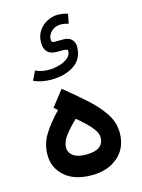

<svg xmlns="http://www.w3.org/2000/svg" viewBox="-125 -915 727 985"><g transform="rotate(-15 238.5 -422.5)"><path d="M283.2 -842.8Q291 -842.8 305.9 -840.8Q320.8 -838.9 334 -833.5L323.7 -783.7Q300.8 -790.5 283.2 -790.5Q251.5 -790.5 232.4 -771Q213.4 -751.5 213.4 -730Q213.4 -719.7 216.6 -716.3Q219.7 -712.9 230.5 -712.9H276.4Q305.2 -712.9 320.1 -697.8Q335 -682.6 335 -659.7Q335 -594.7 286.1 -562Q237.3 -529.3 164.1 -529.3Q136.2 -529.3 113.3 -534.2Q90.3 -539.1 71.3 -547.9L94.7 -596.7Q108.9 -589.8 125.5 -585.7Q142.1 -581.5 165 -581.5Q192.4 -581.5 220.2 -589.4Q248 -597.2 266.8 -612.3Q285.6 -627.4 285.6 -649.4Q285.6 -655.3 279.3 -657.5Q272.9 -659.7 264.2 -659.7H228Q161.6 -659.7 161.6 -726.1Q161.6 -761.7 179 -787.8Q196.3 -814 224.1 -828.4Q252 -842.8 283.2 -842.8ZM156.2 -370.1 137.2 -387.2 202.1 -470.7Q263.7 -420.9 316.2 -374Q368.7 -327.1 400.4 -279.1Q432.1 -231 432.1 -176.8Q432.1 -95.7 378.2 -48.8Q324.2 -2 238.3 -2Q146.5 -2 95.5 -47.1Q44.4 -92.3 44.4 -161.1Q44.4 -219.7 74.7 -268.3Q105 -316.9 156.2 -370.1ZM331.1 -178.7Q331.1 -198.2 315.7 -220Q300.3 -241.7 277.6 -263.2Q254.9 -284.7 232.4 -303.2Q196.3 -269 171.1 -236.3Q146 -203.6 146 -171.9Q146 -146 168.9 -128.9Q191.9 -111.8 237.8 -111.8Q331.1 -111.8 331.1 -178.7Z"/></g></svg>

Font: Vazirmatn RD FD Medium
Style: Regular
Weight: 500
Designer: Saber Rastikerdar
Foundry: Saber Rastikerdar
Version: Version 33.003